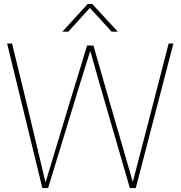

<svg xmlns="http://www.w3.org/2000/svg" viewBox="-20 -950 912 970"><path d="M856 -730 666 0H636L523 -389Q508 -440 479 -541Q450 -642 436 -693Q420 -642 388.5 -541Q357 -440 342 -389L223 0H194L16 -730H41L124 -389Q136 -340 165 -217Q194 -94 210 -28Q282 -268 319 -389L420 -720H452L547 -389Q564 -329 599 -210Q634 -91 651 -31L744 -389L832 -730ZM295 -790 423 -930H446L575 -790H544L434 -910L325 -790Z"/></svg>

Font: Nacelle Thin
Style: Regular
Weight: 100
Designer: Sora Sagano
Foundry: Sora Sagano
Version: Version 1.000;FEAKit 1.0